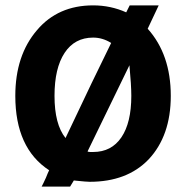

<svg xmlns="http://www.w3.org/2000/svg" viewBox="-20 -665 692 715"><path d="M571 -645 530 -558Q616 -462 616 -308Q616 -159 533 -71Q453 12 314 12Q303 12 264 8Q260 8 255 7L241 30H135Q141 19 151 -3Q158 -21 163 -31Q37 -113 37 -308Q37 -459 118 -553Q196 -645 327 -645Q392 -645 450 -619L463 -645ZM224 -151Q333 -382 394 -505Q362 -525 327 -525Q258 -525 220.5 -468Q183 -411 183 -308Q183 -202 224 -151ZM462 -422 306 -101Q309 -99 316 -99Q317 -99 321 -99Q325 -99 327 -99Q395 -99 432 -153.5Q469 -208 469 -308Q469 -347 462 -422Z"/></svg>

Font: Tajawal ExtraBold
Style: Regular
Weight: 800
Designer: Boutros Fonts
Foundry: Created by Boutros International 2017
Version: Version 1.700